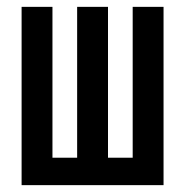

<svg xmlns="http://www.w3.org/2000/svg" viewBox="-20 -540 540 560"><path d="M43 0V-520H133V-80H205V-520H295V-80H367V-520H457V0Z"/></svg>

Font: Iosevka SS18 Medium
Style: Regular
Weight: 500
Monospace: yes
Designer: Belleve Invis
Foundry: Belleve Invis
Version: Version 25.1.1; ttfautohint (v1.8.4)